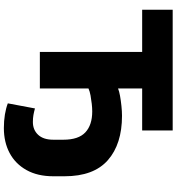

<svg xmlns="http://www.w3.org/2000/svg" viewBox="21 -766 936 1019"><g transform="rotate(90 489.5 -257.0)"><path d="M660 191Q622 191 588.5 185.5Q555 180 529 170L556 26Q574 31 590.5 34Q607 37 628 37Q670 37 696 9Q722 -19 722 -71V-125Q722 -205 683 -241.5Q644 -278 572 -278Q554 -278 531.5 -275.5Q509 -273 487 -269Q465 -265 450 -258V0H256V-543H32V-705H673V-543H450V-415Q464 -421 489 -425.5Q514 -430 543 -433Q572 -436 595 -436Q745 -436 830.5 -361Q916 -286 916 -131V-71Q916 12 883 71Q850 130 792.5 160.5Q735 191 660 191Z"/></g></svg>

Font: Nunito Sans 6pt Black
Style: Regular
Weight: 900
Version: Version 3.101;gftools[0.9.27]